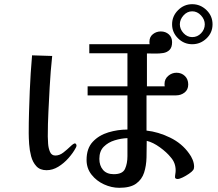

<svg xmlns="http://www.w3.org/2000/svg" viewBox="-20 -861 1040 916"><path d="M588 -202Q558 -201 527 -191.5Q496 -182 475 -161Q454 -140 454 -103Q454 -71 471.5 -50.5Q489 -30 523 -30Q565 -30 576.5 -55.5Q588 -81 588 -116ZM957 -745Q957 -768 939 -787.5Q921 -807 897 -807Q873 -807 855.5 -787.5Q838 -768 838 -745Q838 -722 855.5 -703Q873 -684 897 -684Q922 -684 939.5 -702.5Q957 -721 957 -745ZM345 -168Q345 -164 344 -161Q343 -158 341 -155Q329 -132 307 -107Q285 -82 258 -65.5Q231 -49 202 -49Q171 -49 153.5 -68Q136 -87 128.5 -115.5Q121 -144 119 -174Q117 -204 117 -226Q117 -276 118.5 -326.5Q120 -377 122 -427Q124 -470 126.5 -512Q129 -554 133 -597L229 -594Q225 -557 222 -520Q219 -483 217 -445Q214 -387 211 -328Q208 -269 208 -210Q208 -198 209.5 -176Q211 -154 218.5 -136.5Q226 -119 244 -119Q264 -119 282.5 -133.5Q301 -148 316 -162.5Q331 -177 338 -177Q340 -177 342.5 -173.5Q345 -170 345 -168ZM906 -65Q906 -55 901 -49Q896 -42 881.5 -32Q867 -22 851.5 -14.5Q836 -7 827 -7Q823 -7 819 -9Q815 -11 815 -15Q815 -23 816.5 -31.5Q818 -40 818 -48Q818 -84 795 -110Q776 -134 743 -158Q710 -182 680 -189Q680 -150 679 -110Q678 -70 667.5 -37.5Q657 -5 629.5 15Q602 35 549 35Q512 35 476 18.5Q440 2 416.5 -28Q393 -58 393 -98Q393 -153 422.5 -184.5Q452 -216 497 -229.5Q542 -243 588 -243V-406H398V-449H588V-607H406V-650H694Q693 -653 693 -656Q693 -659 693 -662Q693 -685 709.5 -698Q726 -711 747 -711Q770 -711 785.5 -697Q801 -683 801 -660Q801 -635 789 -623Q777 -611 758.5 -608Q740 -605 719 -605.5Q698 -606 681 -606V-449H766Q765 -452 765 -455Q765 -458 765 -461Q765 -484 782.5 -499Q800 -514 822 -514Q846 -514 862 -498.5Q878 -483 878 -458Q878 -433 860.5 -419.5Q843 -406 820 -406H679V-238Q735 -232 791.5 -204.5Q848 -177 882 -129Q892 -116 899 -99Q906 -82 906 -65ZM994 -745Q994 -705 965 -677.5Q936 -650 897 -650Q858 -650 829.5 -678Q801 -706 801 -745Q801 -784 829.5 -812.5Q858 -841 897 -841Q936 -841 965 -813Q994 -785 994 -745Z"/></svg>

Font: Kaisei Opti Medium
Style: Regular
Weight: 500
Designer: Font-Kai, 金井和夫
Foundry: KAZUO KANAI
Version: Version 5.003